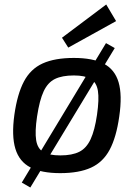

<svg xmlns="http://www.w3.org/2000/svg" viewBox="-20 -758 609 855"><path d="M452 -566 491 -544 115 77 77 55ZM309 -500Q393 -500 442 -474.5Q491 -449 508 -392Q525 -335 511 -239Q498 -147 468.5 -91.5Q439 -36 385.5 -11.5Q332 13 248 13Q165 13 115.5 -12.5Q66 -38 48.5 -95.5Q31 -153 44 -247Q57 -339 86.5 -395Q116 -451 170 -475.5Q224 -500 309 -500ZM309 -422Q257 -422 225 -406.5Q193 -391 174.5 -351.5Q156 -312 145 -239Q135 -172 141 -134Q147 -96 173 -81Q199 -66 249 -66Q301 -66 333 -82Q365 -98 383.5 -138Q402 -178 412 -247Q422 -316 416 -353.5Q410 -391 384 -406.5Q358 -422 309 -422ZM453 -738 497 -664 284 -546 256 -590Z"/></svg>

Font: Exo 2 Medium
Style: Italic
Weight: 500
Italic angle: -8°
Designer: Natanael Gama
Foundry: Natanael Gama
Version: Version 2.010